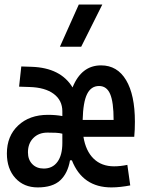

<svg xmlns="http://www.w3.org/2000/svg" viewBox="-20 -815 626 845"><path d="M146 9.8Q85 9.8 47.6 -31.2Q10.3 -72.3 10.3 -139.6Q10.3 -216.3 60.1 -262.9Q109.9 -309.6 190.9 -309.6Q225.6 -309.6 254.4 -304.2V-325.2Q254.4 -373.5 216.3 -401.9Q178.2 -430.2 109.9 -432.1L64 -433.6L73.7 -522.5L119.6 -521Q247.1 -516.6 299.3 -430.2Q338.4 -527.3 424.8 -527.3Q496.1 -527.3 534.9 -462.4Q573.7 -397.5 573.7 -279.3Q573.7 -262.7 573 -245.1Q572.3 -227.5 570.8 -212.9H347.2Q357.4 -150.4 392.1 -116.7Q426.8 -83 481.9 -83Q509.8 -83 540.5 -89.4L553.2 1Q533.7 4.9 512 7.3Q490.2 9.8 470.2 9.8Q343.3 9.8 296.4 -109.4H288.1Q278.3 -52.2 244.9 -21.2Q211.4 9.8 146 9.8ZM254.4 -185.5V-226.6Q241.7 -230 225.1 -230.7Q208.5 -231.4 189 -231.4Q150.4 -231.4 126.7 -207.5Q103 -183.6 103 -144.5Q103 -112.3 122.1 -92.8Q141.1 -73.2 172.4 -73.2Q211.4 -73.2 232.9 -102.8Q254.4 -132.3 254.4 -185.5ZM343.8 -287.1H480Q480 -365.7 464.8 -401.1Q449.7 -436.5 416 -436.5Q380.9 -436.5 363.3 -401.1Q345.7 -365.7 343.8 -287.1ZM243.7 -609.4 326.7 -794.9H430.2L337.4 -609.4Z"/></svg>

Font: Cascadia Code NF
Style: Regular
Weight: 400
Monospace: yes
Designer: Aaron Bell
Foundry: Saja Typeworks
Version: Version 2404.023; ttfautohint (v1.8.4)